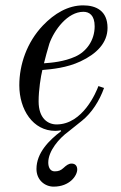

<svg xmlns="http://www.w3.org/2000/svg" viewBox="-20 -476 450 716"><path d="M144 -240C146 -249 159 -298 164 -313C182 -364 232 -432 291 -432C313 -432 333 -419 333 -378C333 -324 301 -283 261 -265C219 -246 173 -242 144 -240ZM52 -158C52 -67 103 12 186 12C193 12 200 11 207 10L208 13C163 47 116 94 116 154C116 196 148 220 180 220C240 220 268 179 268 156C268 143 261 134 247 134C236 134 228 140 216 151C207 159 199 163 184 163C166 163 160 146 160 130C160 87 200 40 236 14L286 -26C322 -55 351 -100 368 -148L347 -155C339 -133 289 -12 191 -12C159 -12 124 -34 124 -98C124 -140 132 -191 138 -215C174 -218 229 -223 280 -247C340 -275 381 -316 381 -372C381 -436 338 -456 290 -456C234 -456 183 -426 140 -381C80 -318 52 -235 52 -158Z"/></svg>

Font: Old Standard
Style: Italic
Weight: 400
Italic angle: -15.2°
Designer: Alexey Kryukov <alexios@thessalonica.org.ru>
Version: Version 2.0